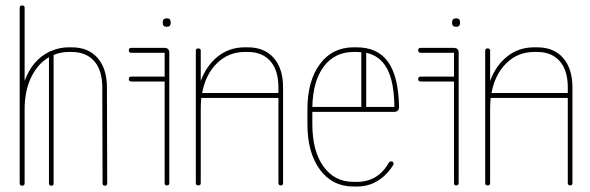

<svg xmlns="http://www.w3.org/2000/svg" viewBox="-20 -678 2158 702"><path d="M70 -8Q70 1 61 1Q52 1 52 -8V-650Q52 -658 61 -658Q70 -658 70 -650V-382Q98 -459 161 -489Q164 -492 166 -491Q197 -505 231 -505H242Q303 -505 337 -466Q371 -427 371 -358L372 -8Q372 1 364 1Q355 1 355 -8L354 -358Q354 -421 324.5 -454.5Q295 -488 242 -488H231Q202 -488 176 -477V-8Q176 1 168 1Q159 1 159 -8V-469Q118 -445 94 -395.5Q70 -346 70 -278Z M460 -380Q451 -380 451 -389Q451 -398 460 -398H582V-485H460Q451 -485 451 -494Q451 -503 460 -503H581Q599 -503 599 -485V-9Q599 0 590 0Q582 0 582 -9V-380ZM575 -597Q575 -611 590 -611Q604 -611 604 -597V-594Q604 -580 590 -580Q575 -580 575 -594Z M714 -9Q714 0 705 0Q696 0 696 -9V-493Q696 -501 705 -501Q714 -501 714 -493V-382Q735 -439 777 -472Q819 -505 875 -505H886Q947 -505 981 -466Q1015 -427 1015 -358V-9Q1015 0 1007 0Q998 0 998 -9V-320H716Q714 -300 714 -278ZM875 -488Q816 -488 774 -447.5Q732 -407 719 -338H998V-358Q998 -421 968.5 -454.5Q939 -488 886 -488Z M1418 -75Q1394 -37 1360.5 -16.5Q1327 4 1284 4H1273Q1195 4 1149.5 -58Q1104 -120 1104 -224V-278Q1104 -382 1149.5 -443.5Q1195 -505 1273 -505H1284Q1361 -505 1399 -451.5Q1437 -398 1439 -288Q1439 -269 1421 -269H1122V-224Q1122 -126 1162.5 -69.5Q1203 -13 1273 -13H1284Q1363 -13 1402 -84Q1405 -88 1410 -88Q1419 -88 1419 -79Q1419 -76 1418 -75ZM1273 -488Q1204 -488 1164 -435Q1124 -382 1122 -287H1301V-487Q1293 -488 1284 -488ZM1422 -287Q1421 -379 1395.5 -426.5Q1370 -474 1319 -485V-287Z M1518 -380Q1509 -380 1509 -389Q1509 -398 1518 -398H1640V-485H1518Q1509 -485 1509 -494Q1509 -503 1518 -503H1639Q1657 -503 1657 -485V-9Q1657 0 1648 0Q1640 0 1640 -9V-380ZM1633 -597Q1633 -611 1648 -611Q1662 -611 1662 -597V-594Q1662 -580 1648 -580Q1633 -580 1633 -594Z M1772 -9Q1772 0 1763 0Q1754 0 1754 -9V-493Q1754 -501 1763 -501Q1772 -501 1772 -493V-382Q1793 -439 1835 -472Q1877 -505 1933 -505H1944Q2005 -505 2039 -466Q2073 -427 2073 -358V-9Q2073 0 2065 0Q2056 0 2056 -9V-320H1774Q1772 -300 1772 -278ZM1933 -488Q1874 -488 1832 -447.5Q1790 -407 1777 -338H2056V-358Q2056 -421 2026.5 -454.5Q1997 -488 1944 -488Z"/></svg>

Font: Libertine Sup Thin
Style: Regular
Weight: 100
Designer: Bastien Sozeau
Foundry: NBR — Bastien Sozeau
Version: Version 2.003; ttfautohint (v1.8.4.7-5d5b);gftools[0.9.33]